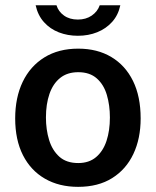

<svg xmlns="http://www.w3.org/2000/svg" viewBox="-20 -716 606 746"><path d="M283.5 10Q209.5 10 154.5 -21.8Q99.5 -53.5 69.2 -113Q39 -172.5 39 -256Q39 -337 68.2 -398Q97.5 -459 152.5 -493Q207.5 -527 284 -527Q358 -527 412.5 -494.5Q467 -462 496.8 -401.5Q526.5 -341 526.5 -256Q526.5 -177.5 498.2 -117.8Q470 -58 415.8 -24Q361.5 10 283.5 10ZM284 -82.5Q326 -82.5 353.2 -105.5Q380.5 -128.5 393.8 -168.5Q407 -208.5 407 -259.5Q407 -307 395.2 -347Q383.5 -387 356.2 -411.2Q329 -435.5 284 -435.5Q241.5 -435.5 213.8 -413.2Q186 -391 172.2 -351.2Q158.5 -311.5 158.5 -259.5Q158.5 -212.5 170.8 -172.2Q183 -132 210.5 -107.2Q238 -82.5 284 -82.5ZM447.5 -695.5Q439.5 -657.5 415.8 -631Q392 -604.5 357.8 -590.8Q323.5 -577 282.5 -577Q243 -577 208.8 -590.2Q174.5 -603.5 150.8 -630Q127 -656.5 118.5 -695.5H199.5Q207 -671 228.8 -655.5Q250.5 -640 282.5 -640Q314 -640 336.5 -655.5Q359 -671 367.5 -695.5Z"/></svg>

Font: Public Sans SemiBold
Style: Regular
Weight: 600
Designer: The Public Sans Project Authors: Dan O. Williams and USWDS (Libre Franklin designed by Pablo Impallari and Rodrigo Fuenz
Version: Version 1.007